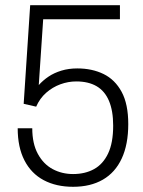

<svg xmlns="http://www.w3.org/2000/svg" viewBox="-20 -706 551 738"><path d="M261 12Q196 12 148 -13.5Q100 -39 74 -89.5Q48 -140 48 -213H104Q104 -154 125.5 -114.5Q147 -75 182.5 -56Q218 -37 261 -37Q307 -37 341.5 -56Q376 -75 395.5 -116Q415 -157 415 -223Q415 -280 399 -318Q383 -356 351.5 -374.5Q320 -393 273 -393Q242 -393 212 -382Q182 -371 157.5 -349.5Q133 -328 119 -296L71 -307L96 -686H441V-632H146L129 -379Q145 -397 166.5 -411.5Q188 -426 216 -434.5Q244 -443 277 -443Q334 -443 378 -421.5Q422 -400 447.5 -353Q473 -306 473 -229Q473 -151 448 -97Q423 -43 375.5 -15.5Q328 12 261 12Z"/></svg>

Font: Archivo SemiCondensed ExtraLight
Style: Regular
Weight: 250
Width: 4
Designer: Hector Gatti
Foundry: Omnibus-Type
Version: Version 2.001